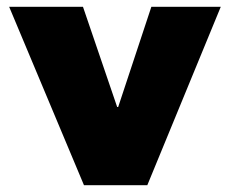

<svg xmlns="http://www.w3.org/2000/svg" viewBox="-20 -541 679 567"><path d="M228 6 7 -521H225L326 -225H329L427 -521H632L415 6Z"/></svg>

Font: REM ExtraBold
Style: Regular
Weight: 800
Designer: Octavio Pardo
Foundry: Ashler Design
Version: Version 1.005;gftools[0.9.28]